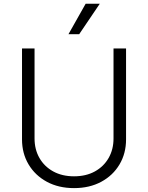

<svg xmlns="http://www.w3.org/2000/svg" viewBox="-20 -984 784 1017"><path d="M581.3 -727.3H647.7V-245.7Q647.7 -171.5 613.1 -113.1Q578.5 -54.7 516.3 -21.1Q454.2 12.4 372.2 12.4Q290.5 12.4 228.3 -21.1Q166.2 -54.7 131.4 -113.1Q96.6 -171.5 96.6 -245.7V-727.3H163V-250.4Q163 -192.5 188.9 -147.2Q214.8 -101.9 261.9 -76Q308.9 -50.1 372.2 -50.1Q435.7 -50.1 482.6 -76Q529.5 -101.9 555.4 -147.2Q581.3 -192.5 581.3 -250.4ZM342.7 -802.9 433.6 -964.1H508.5L399.5 -802.9Z"/></svg>

Font: Inter Zeller Light
Style: Regular
Weight: 300
Designer: Rasmus Andersson; Joe Bland
Foundry: zeller
Version: Version 3.015;git-dec3a8cb1